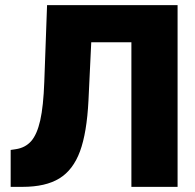

<svg xmlns="http://www.w3.org/2000/svg" viewBox="-20 -727 759 747"><path d="M21.5 -143.6 41 -146.5Q78.1 -151.9 101.1 -177.7Q124 -203.6 136.5 -258.5Q148.9 -313.5 152.3 -408.2L163.1 -707H670.9V0H491.2V-562.5H335L324.2 -335.9Q317.9 -210.9 291.3 -138.4Q264.6 -65.9 211.2 -33Q157.7 0 67.4 0H21.5Z"/></svg>

Font: Pretendard JP Black
Style: Regular
Weight: 900
Designer: Base glyphs from Inter by Rasmus Andersson; Hangeul glyphs from Noto Sans CJK(Source Han Sans) by Jang Soo-young and Kan
Foundry: Kil Hyung-jin
Version: Version 1.309